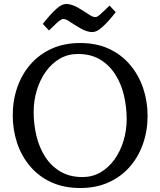

<svg xmlns="http://www.w3.org/2000/svg" viewBox="-20 -930 805 964"><path d="M357 -804Q341 -814 323.5 -825.5Q306 -837 292 -834Q278 -828 254 -804L226 -777L195 -810Q197 -813 207.5 -826Q218 -839 232.5 -855Q247 -871 262.5 -885Q278 -899 289 -904Q307 -913 328 -908.5Q349 -904 368 -893.5Q387 -883 399 -875Q415 -865 432.5 -853.5Q450 -842 464 -845Q469 -846 480 -855Q491 -864 502 -875L530 -902L561 -869Q559 -866 548.5 -853Q538 -840 523.5 -824Q509 -808 493.5 -794Q478 -780 467 -775Q449 -766 428 -770.5Q407 -775 388 -785.5Q369 -796 357 -804ZM382 -714Q465 -714 528 -684.5Q591 -655 634 -603.5Q677 -552 699 -486.5Q721 -421 721 -349Q721 -274 698 -208Q675 -142 631 -92Q587 -42 524.5 -14Q462 14 383 14Q300 14 236.5 -15.5Q173 -45 130 -96.5Q87 -148 65.5 -213.5Q44 -279 44 -351Q44 -426 67 -492Q90 -558 134 -608Q178 -658 240.5 -686Q303 -714 382 -714ZM394 -41Q444 -41 484.5 -64.5Q525 -88 554.5 -129Q584 -170 600 -222.5Q616 -275 616 -332Q616 -394 602 -452.5Q588 -511 558 -557.5Q528 -604 482 -631.5Q436 -659 371 -659Q321 -659 280.5 -635.5Q240 -612 210.5 -571Q181 -530 165 -477.5Q149 -425 149 -368Q149 -306 163 -247.5Q177 -189 207 -142.5Q237 -96 283.5 -68.5Q330 -41 394 -41Z"/></svg>

Font: Brawler
Style: Regular
Weight: 400
Designer: Oleg Frolov, Haley Fiege
Foundry: Oleg Frolov, Haley Fiege
Version: Version 1.101; ttfautohint (v1.8.3)